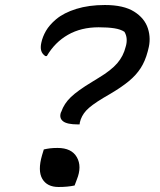

<svg xmlns="http://www.w3.org/2000/svg" viewBox="-20 -740 640 767"><path d="M399 -720Q474 -720 516 -693.5Q558 -667 571 -626Q584 -585 572 -542L570 -534Q560 -496 542 -468Q524 -440 495 -416Q466 -392 422 -366L393 -349Q343 -319 324 -298Q305 -277 299 -251L298 -243H291Q248 -243 232 -255.5Q216 -268 223 -290L225 -294Q236 -326 263 -352Q290 -378 348 -413L374 -429Q424 -459 448.5 -487.5Q473 -516 482 -553Q487 -569 486 -584.5Q485 -600 477 -613Q462 -623 436.5 -627Q411 -631 374 -631Q304 -631 251.5 -601Q199 -571 167 -516H161Q148 -525 144.5 -538Q141 -551 145 -569Q150 -593 163.5 -616.5Q177 -640 204 -663Q235 -689 285 -704.5Q335 -720 399 -720ZM278 1Q250 7 214 7Q168 7 149 -25.5Q130 -58 148 -120L155 -143Q168 -146 180.5 -147.5Q193 -149 210 -149Q266 -149 287 -112Q308 -75 287 -23Z"/></svg>

Font: Recursive Sn Csl St
Style: Italic
Weight: 400
Italic angle: -15°
Version: Version 1.079;hotconv 1.0.112;makeotfexe 2.5.65598; ttfautoh